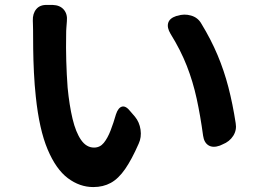

<svg xmlns="http://www.w3.org/2000/svg" viewBox="-20 -736 1040 778"><path d="M194 -716Q223 -715 238.5 -697Q254 -679 251 -650Q250 -634 249 -624Q248 -614 248 -593Q247 -544 248.5 -489.5Q250 -435 254 -381Q261 -309 274 -254.5Q287 -200 308.5 -169Q330 -138 361 -138Q385 -138 400.5 -157Q416 -176 428 -207Q440 -238 450 -273Q459 -300 474.5 -304Q490 -308 508 -285L527 -263Q545 -241 549.5 -210.5Q554 -180 542 -154Q514 -90 487 -51Q460 -12 429 5Q398 22 358 22Q303 22 255 -14Q207 -50 173 -130.5Q139 -211 125 -345Q120 -391 117.5 -442Q115 -493 114.5 -539Q114 -585 114 -615Q114 -626 113.5 -636.5Q113 -647 113 -652Q112 -681 127 -699Q142 -717 171 -716ZM699 -672Q726 -681 754 -673Q782 -665 796 -640Q835 -576 861.5 -513Q888 -450 905.5 -382.5Q923 -315 935 -237Q940 -209 925 -185.5Q910 -162 882 -151L871 -146Q843 -136 825 -147Q807 -158 803 -186Q792 -267 777 -336Q762 -405 737 -469Q712 -533 671 -599Q656 -624 661.5 -643Q667 -662 694 -671Z"/></svg>

Font: Chiron GoRound TC
Style: Bold
Weight: 700
Designer: Ryoko NISHIZUKA 西塚涼子 (kana, bopomofo & ideographs); Paul D. Hunt (Latin, Greek & Cyrillic); Sandoll Communications 산돌커뮤니
Foundry: Adobe
Version: Version 1.000;hotconv 1.1.1;makeotfexe 2.6.0